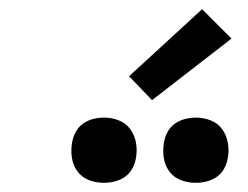

<svg xmlns="http://www.w3.org/2000/svg" viewBox="-20 -1007 540 418"><path d="M406 -609Q389 -609 373.5 -615Q358 -621 348.5 -634Q339 -647 336.5 -663.5Q334 -680 337 -697Q339 -709 345 -720Q351 -731 361 -738Q371 -745 383 -748Q395 -751 406 -751Q423 -751 438.5 -745Q454 -739 463.5 -726Q473 -713 476 -696.5Q479 -680 476 -663Q474 -651 468 -640Q462 -629 452 -622Q442 -615 430 -612Q418 -609 406 -609ZM206 -609Q189 -609 173.5 -615Q158 -621 148.5 -634Q139 -647 136.5 -663.5Q134 -680 137 -697Q139 -709 145 -720Q151 -731 161 -738Q171 -745 183 -748Q195 -751 206 -751Q223 -751 238.5 -745Q254 -739 263.5 -726Q273 -713 276 -696.5Q279 -680 276 -663Q274 -651 268 -640Q262 -629 252 -622Q242 -615 230 -612Q218 -609 206 -609ZM311 -789 261 -841 420 -987 484 -923Z"/></svg>

Font: Iosevka Slab Oblique
Style: Bold
Weight: 700
Italic angle: -9°
Monospace: yes
Designer: Belleve Invis
Foundry: Belleve Invis
Version: Version 11.1.1; ttfautohint (v1.8.3)